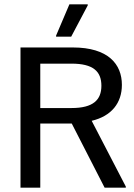

<svg xmlns="http://www.w3.org/2000/svg" viewBox="-20 -870 623 890"><path d="M310 -700 386.7 -845V-850H301.7L240 -705V-700ZM166.7 0V-297.5H312.5L465 0H563.3V-5L405 -310C496.7 -331.7 545 -392.5 545 -476.7C545 -572.5 481.7 -650 317.5 -650H75V0ZM166.7 -575H311.7C411.7 -575 450 -539.2 450 -472.5C450 -406.7 411.7 -369.2 311.7 -369.2H166.7Z"/></svg>

Font: Familjen Grotesk
Style: Regular
Weight: 400
Designer: Anders Wikstroem, Jonas Baeckman, Matilda Gysing, Kristian Moeller
Foundry: Familjen STHLM AB
Version: Version 2.000